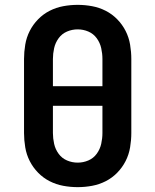

<svg xmlns="http://www.w3.org/2000/svg" viewBox="-20 -763 640 791"><path d="M300 8Q270 8 240.5 2.5Q211 -3 184.5 -16.5Q158 -30 137 -51.5Q116 -73 102.5 -99.5Q89 -126 84 -156Q79 -186 79 -215V-520Q79 -549 84 -579Q89 -609 102.5 -635.5Q116 -662 137 -683.5Q158 -705 184.5 -718.5Q211 -732 240.5 -737.5Q270 -743 300 -743Q330 -743 359.5 -737.5Q389 -732 415.5 -718.5Q442 -705 463 -683.5Q484 -662 497.5 -635.5Q511 -609 516 -579Q521 -549 521 -520V-215Q521 -186 516 -156Q511 -126 497.5 -99.5Q484 -73 463 -51.5Q442 -30 415.5 -16.5Q389 -3 359.5 2.5Q330 8 300 8ZM402 -408V-520Q402 -542 397 -564.5Q392 -587 378.5 -605.5Q365 -624 344 -633Q323 -642 300 -642Q277 -642 256 -633Q235 -624 221.5 -605.5Q208 -587 203 -564.5Q198 -542 198 -520V-408ZM300 -93Q323 -93 344 -102Q365 -111 378.5 -129.5Q392 -148 397 -170.5Q402 -193 402 -215V-327H198V-215Q198 -193 203 -170.5Q208 -148 221.5 -129.5Q235 -111 256 -102Q277 -93 300 -93Z"/></svg>

Font: Iosevka Etoile
Style: Bold
Weight: 700
Designer: Belleve Invis
Foundry: Belleve Invis
Version: Version 28.1.0; ttfautohint (v1.8.4)